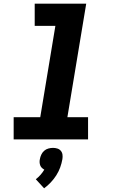

<svg xmlns="http://www.w3.org/2000/svg" viewBox="-20 -755 640 1040"><path d="M54 0V-120H198L280 -615H168V-735H447L345 -120H457V0ZM219 265 174 216Q188 205 199.5 192Q211 179 220 164Q213 160 207 154.5Q201 149 198 141Q195 133 194.5 124.5Q194 116 196 107Q198 95 203.5 83Q209 71 219 62Q229 53 242 49.5Q255 46 267 46Q279 46 290.5 49.5Q302 53 309.5 62Q317 71 318.5 83Q320 95 318 107Q314 130 306 152Q298 174 285 194.5Q272 215 255 233Q238 251 219 265Z"/></svg>

Font: Iosevka Curly HvExObl
Style: Regular
Weight: 900
Width: 7
Italic angle: -9°
Monospace: yes
Designer: Belleve Invis
Foundry: Belleve Invis
Version: Version 11.1.0; ttfautohint (v1.8.3)